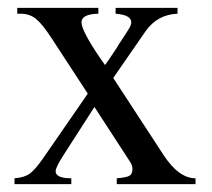

<svg xmlns="http://www.w3.org/2000/svg" viewBox="-20 -470 540 490"><path d="M479 0H278V-15Q303 -17 310.5 -21.5Q318 -26 318 -39Q318 -48 312 -57L221 -197L142 -74Q122 -43 122 -33Q122 -15 162 -15V0H17V-15Q42 -17 55.5 -26.5Q69 -36 90 -66L204 -231L110 -375Q87 -410 71 -422.5Q55 -435 33 -435H24V-450H231V-435Q188 -434 188 -413Q188 -392 234 -324Q247 -306 248 -304Q253 -310 278 -348Q283 -357 290 -367Q297 -377 300.5 -383Q304 -389 308 -395Q312 -401 313.5 -405.5Q315 -410 315 -413Q315 -432 275 -435V-450H433V-435Q382 -433 352 -391L269 -271L397 -75Q436 -15 479 -15Z"/></svg>

Font: STIX Math
Style: Regular
Weight: 400
Designer: MicroPress Inc., with final additions and corrections provided by Coen Hoffman, Elsevier (retired)
Version: Version 1.1.1